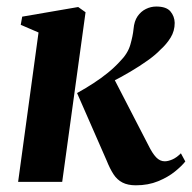

<svg xmlns="http://www.w3.org/2000/svg" viewBox="-20 -557 588 588"><path d="M35.5 0 98 -457.5 43.5 -481 48 -506 219.5 -535.5 242 -519.5 170.5 0ZM396 10.5Q371.5 10.5 355 2Q338.5 -6.5 327.5 -23.5Q316.5 -40.5 306.5 -65.5L216 -272Q244 -287.5 267.2 -302.8Q290.5 -318 310.2 -334Q330 -350 347 -368.5Q371.5 -393 379.2 -420.2Q387 -447.5 389 -468.5Q391 -492 401.2 -507Q411.5 -522 426.8 -529.5Q442 -537 458.5 -537Q489.5 -537 502 -522Q514.5 -507 515 -487Q515 -462 502.5 -441.8Q490 -421.5 471.5 -405Q457 -389.5 432.5 -372Q408 -354.5 379.2 -337.5Q350.5 -320.5 322 -306.2Q293.5 -292 269.5 -282L324 -326L434.5 -112Q446.5 -87.5 458.2 -75.2Q470 -63 484.5 -63Q494.5 -63 507.5 -68.5Q520.5 -74 534 -87.5L547.5 -62.5Q536.5 -48.5 515.5 -31.5Q494.5 -14.5 464.2 -2Q434 10.5 396 10.5Z"/></svg>

Font: Merriweather 96pt
Style: Bold Italic
Weight: 700
Italic angle: -7.8°
Version: Version 2.101